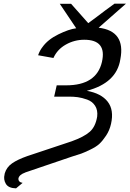

<svg xmlns="http://www.w3.org/2000/svg" viewBox="-20 -859 711 1053"><path d="M5 98Q5 94 6 92Q16 58 46 37Q76 16 130 -3L373 -84Q440 -108 472 -136Q504 -164 513 -220Q517 -255 501.5 -279Q486 -303 457.5 -313Q429 -323 406.5 -326Q384 -329 359 -329H277L291 -391H343Q509 -391 539 -519Q567 -641 442 -641Q388 -641 341 -614.5Q294 -588 273 -541L189 -556Q198 -582 213 -601Q242 -642 300 -670.5Q358 -699 398 -704L308 -838H370L464 -732L510 -766Q520 -774 557.5 -802Q595 -830 608 -839H671L521 -707Q670 -689 640 -534Q620 -404 456 -361Q535 -347 570.5 -301.5Q606 -256 589 -180Q581 -144 562 -115.5Q543 -87 525.5 -70.5Q508 -54 474.5 -38Q441 -22 425.5 -16.5Q410 -11 374 0L118 87H119Q85 99 81 120Q80 140 104 144L68 174Q26 173 12 149Q-2 125 5 98Z"/></svg>

Font: Coval
Style: Book Italic
Weight: 350
Foundry: Context Ltd
Version: Version 001.000